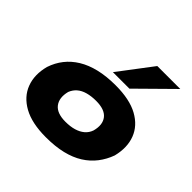

<svg xmlns="http://www.w3.org/2000/svg" viewBox="-192 -974 1177 1177"><g transform="rotate(45 396.5 -385.0)"><path d="M357 11Q236 11 162 -30Q88 -71 61.5 -141.5Q35 -212 58 -299Q75 -350 106.5 -390Q138 -430 184.5 -458.5Q231 -487 293.5 -502Q356 -517 435 -517Q557 -517 630.5 -476.5Q704 -436 730.5 -366.5Q757 -297 735 -209Q717 -159 685.5 -118Q654 -77 608 -48Q562 -19 500 -4Q438 11 357 11ZM375 -141Q417 -141 449 -150.5Q481 -160 503 -178.5Q525 -197 535 -226Q552 -290 522.5 -327.5Q493 -365 418 -365Q377 -365 344.5 -356Q312 -347 290.5 -328.5Q269 -310 258 -282Q242 -218 271.5 -179.5Q301 -141 375 -141ZM366 -562 532 -781H731L509 -562Z"/></g></svg>

Font: Nunito Sans 7pt Expanded Black
Style: Italic
Weight: 900
Width: 7
Italic angle: -9°
Designer: Vernon Adams
Foundry: Vernon Adams
Version: Version 3.101;gftools[0.9.27]